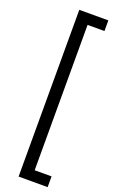

<svg xmlns="http://www.w3.org/2000/svg" viewBox="-183 -852 618 1043"><g transform="rotate(20 126.0 -330.0)"><path d="M248 -750.5H150.4V89.8H248V151.9H80.1V-812H248Z"/></g></svg>

Font: Vazirmatn RD UI Light
Style: Regular
Weight: 300
Designer: Saber Rastikerdar
Foundry: Saber Rastikerdar
Version: Version 33.003